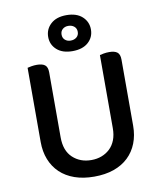

<svg xmlns="http://www.w3.org/2000/svg" viewBox="-93 -916 838 1004"><g transform="rotate(-10 326.5 -414.5)"><path d="M572 -213Q572 -162 555.5 -120Q539 -78 507.5 -48Q476 -18 430.5 -2Q385 14 326 14Q268 14 222.5 -2Q177 -18 145.5 -48Q114 -78 97.5 -120Q81 -162 81 -213V-607Q88 -609 102 -611.5Q116 -614 131 -614Q160 -614 174 -603Q188 -592 188 -564V-219Q188 -148 227.5 -111Q267 -74 326 -74Q356 -74 381 -83.5Q406 -93 425 -111Q444 -129 454.5 -156Q465 -183 465 -219V-607Q472 -609 486 -611.5Q500 -614 515 -614Q544 -614 558 -603Q572 -592 572 -564ZM215 -747Q215 -788 245 -815.5Q275 -843 328 -843Q382 -843 412 -815.5Q442 -788 442 -747Q442 -706 412 -679Q382 -652 328 -652Q275 -652 245 -679Q215 -706 215 -747ZM286 -747Q286 -729 298 -718.5Q310 -708 328 -708Q347 -708 359.5 -718.5Q372 -729 372 -747Q372 -765 359.5 -775.5Q347 -786 328 -786Q310 -786 298 -775.5Q286 -765 286 -747Z"/></g></svg>

Font: Baloo Chettan 2 Medium
Style: Regular
Weight: 500
Designer: Maithili Shingre, Unnati Kotecha and Ek Type
Foundry: Ek Type
Version: Version 1.640;hotconv 1.0.111;makeotfexe 2.5.65597; ttfautoh